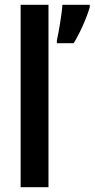

<svg xmlns="http://www.w3.org/2000/svg" viewBox="-20 -780 394 800"><path d="M182 0V-760H66V0ZM354 -750V-760H240C238 -723 224 -642 217 -612V-600H287C313 -642 341 -705 354 -750Z"/></svg>

Font: Noto Sans Armenian Condensed SemiBold
Style: Regular
Weight: 600
Width: 3
Designer: Monotype Design Team
Foundry: Monotype Imaging Inc.
Version: Version 2.008